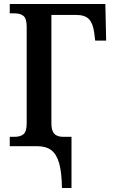

<svg xmlns="http://www.w3.org/2000/svg" viewBox="-20 -734 565 964"><path d="M167 0H29V-47H52Q83 -47 98.5 -60.5Q114 -74 114 -115V-599Q114 -640 98.5 -653.5Q83 -667 52 -667H29V-714H509L513 -530H458L453 -570Q447 -616 427 -637.5Q407 -659 363 -659H238V-116Q238 -78 252.5 -62.5Q267 -47 298 -47H339V210H291Q290 131 277 85.5Q264 40 237.5 20Q211 0 167 0Z"/></svg>

Font: Noto Serif NarrowSemiBold
Style: Regular
Weight: 600
Width: 4
Designer: Monotype Design Team
Foundry: Monotype Imaging Inc.
Version: Version 1.001